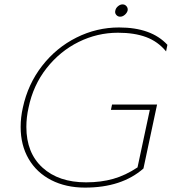

<svg xmlns="http://www.w3.org/2000/svg" viewBox="-20 -839 782 874"><path d="M505 -791Q507 -802 517 -810.5Q527 -819 538 -819Q549 -819 556 -810.5Q563 -802 561 -791Q558 -780 548 -771.5Q538 -763 527 -763Q516 -763 509 -771.5Q502 -780 505 -791ZM74 -261Q74 -305 84 -349Q107 -456 171.5 -539Q236 -622 328 -668Q420 -714 522 -714Q669 -714 742 -635L736 -605Q699 -650 645.5 -670Q592 -690 517 -690Q423 -690 338 -648Q253 -606 192 -528.5Q131 -451 110 -349Q100 -305 100 -261Q100 -143 173.5 -76Q247 -9 372 -9Q440 -9 496 -25Q552 -41 606 -77L662 -339H485L490 -363H695L633 -72Q534 15 367 15Q280 15 213.5 -19Q147 -53 110.5 -115.5Q74 -178 74 -261Z"/></svg>

Font: Prompt Thin
Style: Italic
Weight: 250
Italic angle: -12°
Designer: Katatrad Team
Foundry: CadsonDemak
Version: Version 1.001